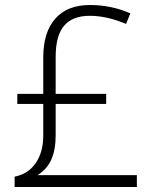

<svg xmlns="http://www.w3.org/2000/svg" viewBox="-20 -743 611 763"><path d="M201.2 -330.1V-205.1Q201.2 -148.4 184.1 -109.4Q167 -70.3 128.9 -46.9H523.9V0H38.1V-41Q91.8 -51.3 121.8 -94.7Q151.9 -138.2 151.9 -204.1V-330.1H48.8V-370.1H151.9V-515.1Q151.9 -614.7 199.7 -668.9Q247.6 -723.1 336.9 -723.1Q422.4 -723.1 498 -689.9L481 -647.9Q404.3 -680.2 336.9 -680.2Q268.1 -680.2 234.6 -640.6Q201.2 -601.1 201.2 -517.1V-370.1H401.9V-330.1Z"/></svg>

Font: Zoram GWeb Light
Style: Regular
Weight: 300
Foundry: Ascender Corporation
Version: Version 1.000